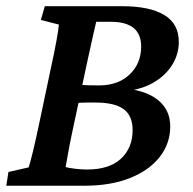

<svg xmlns="http://www.w3.org/2000/svg" viewBox="-23 -593 615 613"><path d="M68.4 -58.6Q73.2 -72.3 82 -108.4Q90.8 -144.5 103.5 -205.1L137.7 -367.2Q151.4 -429.7 157.7 -465.3Q164.1 -501 165 -514.6L107.4 -529.3L120.1 -573.2H367.2Q454.1 -573.2 501 -545.4Q547.9 -517.6 547.9 -459Q547.9 -419.9 526.4 -385.3Q504.9 -350.6 463.9 -327.6Q422.9 -304.7 363.3 -300.8L361.3 -311.5Q436.5 -307.6 478.5 -275.9Q520.5 -244.1 520.5 -189.5Q520.5 -134.8 486.8 -91.8Q453.1 -48.8 391.6 -24.4Q330.1 0 246.1 0H-2.9L3.9 -43.9ZM208 -172.9Q199.2 -131.8 193.8 -100.6Q188.5 -69.3 186.5 -59.6Q197.3 -56.6 216.8 -54.2Q236.3 -51.8 254.9 -51.8Q326.2 -51.8 363.3 -86.4Q400.4 -121.1 400.4 -177.7Q400.4 -223.6 371.6 -244.6Q342.8 -265.6 282.2 -265.6Q266.6 -265.6 255.4 -265.6Q244.1 -265.6 235.8 -265.1Q227.5 -264.6 217.8 -263.7L230.5 -322.3Q244.1 -321.3 258.3 -320.8Q272.5 -320.3 293 -320.3Q354.5 -320.3 391.1 -355.5Q427.7 -390.6 427.7 -444.3Q427.7 -523.4 331.1 -523.4H284.2Q282.2 -515.6 274.4 -481Q266.6 -446.3 256.8 -401.4Z"/></svg>

Font: Crimson Pro ExtraLight SemiBold
Style: Italic
Weight: 600
Italic angle: -12°
Version: Version 1.002